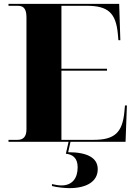

<svg xmlns="http://www.w3.org/2000/svg" viewBox="-20 -734 705 994"><path d="M24 0H335L321 62C354 65 382 82 382 132C382 189 354 226 298 226C283 226 267 223 249 219V229C273 236 318 240 339 240C431 240 486 204 486 142C486 83 432 54 333 54L345 0H630L637 -188H627L624 -156C614 -47 573 -10 464 -10H298V-368H534V-378H298V-704H430C539 -704 580 -667 590 -559L593 -526H603L597 -714H24V-704H70C95 -704 117 -697 117 -645V-64C117 -25 99 -10 71 -10H24Z"/></svg>

Font: Noto Serif Display ExtraBold
Style: Regular
Weight: 800
Designer: Monotype Design Team
Foundry: Monotype Imaging Inc.
Version: Version 2.009